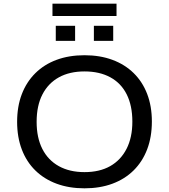

<svg xmlns="http://www.w3.org/2000/svg" viewBox="-20 -1014 918 1043"><path d="M439 9Q355 9 287.5 -16Q220 -41 172 -88Q124 -135 98.5 -202Q73 -269 73 -352Q73 -436 98.5 -502.5Q124 -569 172 -616.5Q220 -664 287.5 -689Q355 -714 439 -714Q523 -714 590.5 -689Q658 -664 706 -617Q754 -570 779.5 -503.5Q805 -437 805 -354Q805 -270 779.5 -203Q754 -136 706 -88.5Q658 -41 590.5 -16Q523 9 439 9ZM439 -79Q521 -79 578.5 -111.5Q636 -144 667.5 -205.5Q699 -267 699 -353Q699 -440 668.5 -501Q638 -562 579.5 -594Q521 -626 439 -626Q358 -626 300 -594Q242 -562 210.5 -501Q179 -440 179 -352Q179 -266 210 -205Q241 -144 299.5 -111.5Q358 -79 439 -79ZM265 -927V-994H613V-927ZM283 -792V-874H388V-792ZM490 -792V-874H595V-792Z"/></svg>

Font: Nunito Sans 10pt SemiExpanded Medium
Style: Regular
Weight: 500
Width: 6
Designer: Vernon Adams
Foundry: Vernon Adams
Version: Version 3.101;gftools[0.9.27]